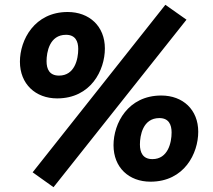

<svg xmlns="http://www.w3.org/2000/svg" viewBox="-20 -740 889 800"><path d="M669 -720 757 -658 203 40 116 -22ZM218 -330C359 -330 417 -448 417 -538C417 -631 352 -690 262 -690C124 -690 63 -574 63 -483C63 -390 128 -330 218 -330ZM226 -425C186 -425 174 -452 174 -485C174 -522 186 -595 255 -595C294 -595 306 -568 306 -536C306 -493 291 -425 226 -425ZM607 17C748 17 806 -101 806 -191C806 -283 742 -342 652 -342C513 -342 453 -226 453 -135C453 -42 517 17 607 17ZM615 -77C575 -77 563 -105 563 -138C563 -175 575 -248 644 -248C683 -248 695 -221 695 -188C695 -146 680 -77 615 -77Z"/></svg>

Font: Fira Sans
Style: Bold Italic
Weight: 700
Italic angle: -8°
Designer: bBox Type GmbH & Carrois Corporate GbR & Edenspiekermann AG
Foundry: bBox Type GmbH & Carrois Corporate GbR & Edenspiekermann AG
Version: Version 4.301;PS 004.301;hotconv 1.0.88;makeotf.lib2.5.64775